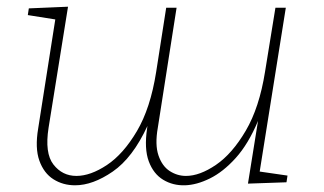

<svg xmlns="http://www.w3.org/2000/svg" viewBox="-20 -546 966 573"><path d="M204 7Q168 7 139.5 -11Q111 -29 97.5 -66.5Q84 -104 94 -163L145 -488L63 -501L66 -521L183 -526L125 -165Q113 -89 139.5 -55Q166 -21 208 -21Q250 -21 299 -53.5Q348 -86 388.5 -154.5Q429 -223 446 -331L476 -523H507L451 -165Q442 -114 453 -82Q464 -50 486.5 -35.5Q509 -21 535 -21Q576 -21 624.5 -54Q673 -87 713.5 -156Q754 -225 771 -332L802 -523H833L755 -34L838 -22L835 -2L720 2L750 -185Q721 -116 683.5 -74.5Q646 -33 606.5 -13.5Q567 6 532 7Q496 8 467 -9.5Q438 -27 424 -64.5Q410 -102 419 -163L420 -170Q376 -75 316.5 -34Q257 7 204 7Z"/></svg>

Font: Bitter ExtraLight
Style: Italic
Weight: 200
Italic angle: -9°
Designer: Sol Matas, and Bitter project Authors
Foundry: Sol Matas
Version: Version 2.001